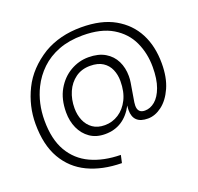

<svg xmlns="http://www.w3.org/2000/svg" viewBox="-169 -964 1443 1398"><g transform="rotate(-20 553.0 -264.5)"><path d="M542 251Q392 249 281.5 196.5Q171 144 109.5 37.5Q48 -69 48 -232Q48 -370 110 -496Q172 -622 309 -707Q434 -780 599 -780Q756 -780 858 -722Q960 -664 1011.5 -565Q1063 -466 1063 -333Q1063 -223 1028.5 -146Q994 -69 941 -29Q888 11 832 11Q719 11 719 -95Q719 -111 722 -130Q647 11 501 11Q432 11 384 -22.5Q336 -56 311 -111.5Q286 -167 286 -234Q286 -337 327.5 -409Q369 -481 435 -519Q501 -557 575 -557Q652 -557 703.5 -526.5Q755 -496 780.5 -444Q806 -392 806 -328Q806 -301 802 -278L778 -134L776 -109Q776 -51 831 -51Q873 -51 909.5 -81.5Q946 -112 969 -174.5Q992 -237 992 -331Q992 -437 951 -525.5Q910 -614 821 -667.5Q732 -721 590 -721Q485 -721 404 -690Q323 -659 265.5 -604Q208 -549 173 -478Q118 -367 118 -232Q118 -87 172 6Q226 99 324 144.5Q422 190 555 192ZM521 -51Q579 -51 628 -82.5Q677 -114 706.5 -173Q736 -232 736 -315Q736 -364 718.5 -404.5Q701 -445 663.5 -469.5Q626 -494 565 -494Q499 -494 451.5 -459.5Q404 -425 379 -368Q354 -311 354 -242Q354 -190 372.5 -146.5Q391 -103 428 -77Q465 -51 521 -51Z"/></g></svg>

Font: Ulagadi Sans Light
Style: Regular
Weight: 300
Designer: Ninad Kale (Devanagari), Jonny Pinhorn (Latin)
Foundry: Indian Type Foundry
Version: Version 3.01;March 29, 2020;FontCreator 12.0.0.2522 64-bit; 